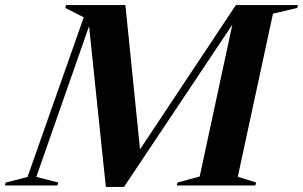

<svg xmlns="http://www.w3.org/2000/svg" viewBox="-78 -735 1201 761"><path d="M419 -715 477 -143 857 -715H1102.5L1100 -703.5L1004 -681L864.5 -34.5L937.5 -11.5L934 0H622.5L625.5 -11.5L713.5 -35.5L843 -637.5L413.5 6H341.5L275 -631.5L66 -34L153 -11.5L149.5 0H-58.5L-55.5 -11.5L31 -33.5L254 -666.5L181 -703.5L183.5 -715Z"/></svg>

Font: Newsreader Display SemiBold
Style: Italic
Weight: 600
Italic angle: -17°
Designer: Hugues Gentile
Foundry: Production Type
Version: Version 1.001